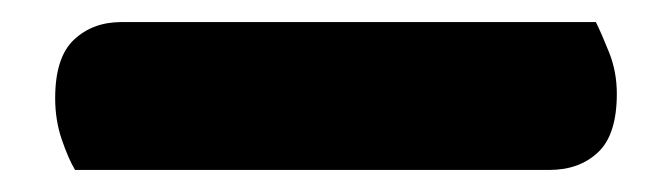

<svg xmlns="http://www.w3.org/2000/svg" viewBox="-20 34 609 174"><path d="M48 188Q42 178 36 160.5Q30 143 30 123Q30 86 47 70Q64 54 90 54H520Q525 64 532 81.5Q539 99 539 119Q539 156 522 172Q505 188 478 188Z"/></svg>

Font: Baloo Tammudu
Style: Regular
Weight: 400
Designer: Omkar Shende and Ek Type
Foundry: Ek Type
Version: Version 1.443;PS 1.000;hotconv 16.6.51;makeotf.lib2.5.65220;